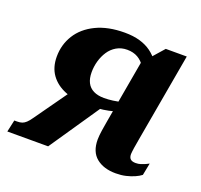

<svg xmlns="http://www.w3.org/2000/svg" viewBox="-101 -635 793 756"><g transform="rotate(20 295.5 -257.5)"><path d="M188 -243 318 -219 169 0H-2L9 -50H20Q33 -50 41.5 -53Q50 -56 58 -63.5Q66 -71 75 -84ZM471 -407 429 -368Q422 -400 409 -421Q396 -442 377 -453Q358 -464 332 -464Q307 -464 287.5 -452.5Q268 -441 255.5 -422Q243 -403 236.5 -380Q230 -357 230 -333Q230 -307 239 -289.5Q248 -272 266 -263Q284 -254 310 -254Q329 -254 347 -256.5Q365 -259 392 -264L387 -225Q367 -218 345.5 -213.5Q324 -209 301.5 -207.5Q279 -206 254 -206Q203 -206 163.5 -222Q124 -238 102 -268.5Q80 -299 80 -344Q80 -394 105.5 -435Q131 -476 180.5 -500Q230 -524 300 -524Q336 -524 363.5 -516Q391 -508 411.5 -493Q432 -478 447 -456.5Q462 -435 471 -407ZM495 -145Q494 -136 492 -127Q490 -118 489 -109.5Q488 -101 487 -94.5Q486 -88 486 -83Q486 -69 493 -62.5Q500 -56 515 -56Q526 -56 535.5 -59Q545 -62 554 -66Q563 -70 568 -73L558 -22Q548 -14 532 -7Q516 0 497 4.5Q478 9 455 9Q404 9 373.5 -16Q343 -41 343 -92Q343 -101 344 -110.5Q345 -120 346.5 -130.5Q348 -141 350 -152Q352 -163 354 -176L402 -448L414 -452L473 -519H561Z"/></g></svg>

Font: Roboto Serif 72pt SemiCondensed SemiBold
Style: Italic
Weight: 600
Width: 4
Italic angle: -10°
Designer: Greg Gazdowicz
Foundry: Commercial Type
Version: Version 1.008